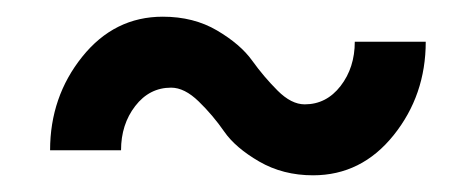

<svg xmlns="http://www.w3.org/2000/svg" viewBox="-20 -395 570 230"><path d="M345 -270Q371 -270 388 -292Q405 -314 405 -345H490Q490 -281 451.5 -233Q413 -185 355 -185Q319 -185 290.5 -201.5Q262 -218 248.5 -237.5Q235 -257 218 -273.5Q201 -290 185 -290Q159 -290 142 -268Q125 -246 125 -215H40Q40 -279 78.5 -327Q117 -375 175 -375Q212 -375 240 -358.5Q268 -342 282 -322.5Q296 -303 312.5 -286.5Q329 -270 345 -270Z"/></svg>

Font: Laverick
Style: Regular
Weight: 400
Designer: Daniel Pimley
Foundry: Daniel Pimley
Version: Version 1.000;PS 001.001;hotconv 1.0.56